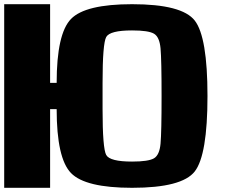

<svg xmlns="http://www.w3.org/2000/svg" viewBox="-20 -895 1134 915"><path d="M609.4 -125Q687.5 -125 713.9 -140.6Q740.2 -156.2 745.1 -210.9Q750 -265.6 750 -437.5Q750 -609.4 745.1 -664.1Q740.2 -718.8 713.9 -734.4Q687.5 -750 609.4 -750Q503.9 -750 486.3 -718.8Q468.8 -687.5 468.8 -500V-375Q468.8 -187.5 486.3 -156.2Q503.9 -125 609.4 -125ZM968.8 -437.5Q968.8 -156.2 908.2 -78.1Q847.7 0 609.4 0Q386.7 0 318.4 -70.3Q250 -140.6 250 -375H218.8V0H0V-875H218.8V-500H250Q250 -734.4 318.4 -804.7Q386.7 -875 609.4 -875Q847.7 -875 908.2 -796.9Q968.8 -718.8 968.8 -437.5Z"/></svg>

Font: CraftyPE
Style: Regular
Weight: 400
Designer: Erek Butcher
Foundry: Haunted Coop
Version: Version 0.018;April 4, 2024;FontCreator 15.0.0.2962 64-bit